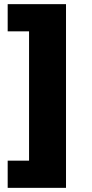

<svg xmlns="http://www.w3.org/2000/svg" viewBox="-20 -725 441 925"><path d="M17 180V49H120V-574H17V-705H298V180Z"/></svg>

Font: Nunito Sans 12pt Black
Style: Regular
Weight: 900
Designer: Vernon Adams
Foundry: Vernon Adams
Version: Version 3.101;gftools[0.9.27]